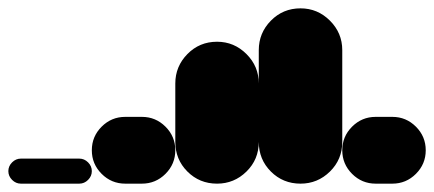

<svg xmlns="http://www.w3.org/2000/svg" viewBox="-20 -440 1040 460"><path d="M30 -60Q18 -60 9 -51Q0 -42 0 -30Q0 -18 9 -9Q18 0 30 0H170Q182 0 191 -9Q200 -18 200 -30Q200 -42 191 -51Q182 -60 170 -60Z M280 -160Q247 -160 223.5 -136.5Q200 -113 200 -80Q200 -47 223.5 -23.5Q247 0 280 0H320Q353 0 376.5 -23.5Q400 -47 400 -80Q400 -113 376.5 -136.5Q353 -160 320 -160Z M400 -100H600V-240H400ZM500 -200Q458 -200 429 -170.5Q400 -141 400 -100Q400 -58 429 -29Q458 0 500 0Q541 0 570.5 -29Q600 -58 600 -100Q600 -141 570.5 -170.5Q541 -200 500 -200ZM500 -340Q458 -340 429 -310.5Q400 -281 400 -240Q400 -198 429 -169Q458 -140 500 -140Q541 -140 570.5 -169Q600 -198 600 -240Q600 -281 570.5 -310.5Q541 -340 500 -340Z M600 -100H800V-320H600ZM700 -200Q658 -200 629 -170.5Q600 -141 600 -100Q600 -58 629 -29Q658 0 700 0Q741 0 770.5 -29Q800 -58 800 -100Q800 -141 770.5 -170.5Q741 -200 700 -200ZM700 -420Q658 -420 629 -390.5Q600 -361 600 -320Q600 -278 629 -249Q658 -220 700 -220Q741 -220 770.5 -249Q800 -278 800 -320Q800 -361 770.5 -390.5Q741 -420 700 -420Z M880 -160Q847 -160 823.5 -136.5Q800 -113 800 -80Q800 -47 823.5 -23.5Q847 0 880 0H920Q953 0 976.5 -23.5Q1000 -47 1000 -80Q1000 -113 976.5 -136.5Q953 -160 920 -160Z"/></svg>

Font: Wavefont Black
Style: Regular
Weight: 900
Version: Version 3.004;gftools[0.9.33]